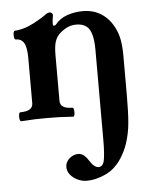

<svg xmlns="http://www.w3.org/2000/svg" viewBox="-51 -474 633 789"><g transform="rotate(-5 265.0 -80.0)"><path d="M469.7 -227.1V-67.9Q469.7 5.4 465.8 49.3Q461.9 93.3 448.2 134.3Q438.5 163.1 420.7 191.2Q402.8 219.2 379.4 236.8Q361.3 250.5 332.5 260.7Q303.7 271 275.4 271Q255.9 271 237.3 262.2Q218.8 253.4 207.5 239Q196.3 224.6 196.3 208Q196.3 193.8 204.1 182.6Q211.9 171.4 224.4 164.8Q236.8 158.2 249.5 158.2Q272.5 158.2 291.5 189Q310.5 219.2 328.6 219.2Q347.7 219.2 352.5 190.9Q357.4 162.6 357.4 111.8V-262.2Q357.4 -336.4 331.5 -358.4Q314.9 -372.1 288.1 -372.1Q269.5 -372.1 254.2 -365.7Q238.8 -359.4 221.7 -345.2Q206.5 -332.5 199.2 -313Q191.9 -293.5 191.9 -254.9V-65.9Q191.9 -33.2 242.2 -33.2Q249 -33.2 249 -14.6Q249 3.9 242.2 3.9Q206.1 1.5 186 0.7Q166 0 135.3 0Q105 0 84.7 0.7Q64.5 1.5 28.3 3.9Q24.9 3.9 22.9 -1Q21 -5.9 21 -14.6Q21 -33.2 28.3 -33.2Q79.6 -33.2 79.6 -65.9V-252.4Q79.6 -296.4 68.6 -314.7Q57.6 -333 34.7 -333Q27.8 -333 27.8 -351.1Q27.8 -369.1 34.7 -369.1Q44.9 -369.1 61.5 -372.8Q78.1 -376.5 93.8 -383.3Q109.9 -390.1 132.8 -403.3Q155.8 -416.5 163.1 -422.4Q169.4 -427.2 173.8 -429.2Q178.2 -431.2 183.6 -431.2Q189.5 -431.2 192.6 -427.7Q195.8 -424.3 195.8 -418Q191.9 -399.9 191.9 -384.8Q191.9 -375.5 196.8 -375.5Q202.1 -375.5 205.1 -379.9Q223.6 -403.3 254.4 -414.1Q285.2 -424.8 318.8 -424.8Q363.3 -424.8 395.8 -403.6Q428.2 -382.3 447.8 -343.8Q460 -319.3 464.8 -292Q469.7 -264.6 469.7 -227.1Z"/></g></svg>

Font: JuniusX
Style: Bold
Weight: 700
Designer: Peter S. Baker
Foundry: Briery Creek Software
Version: Version 1.004